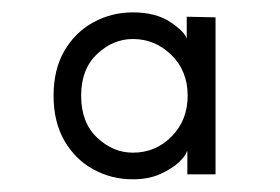

<svg xmlns="http://www.w3.org/2000/svg" viewBox="-20 -692 452 310"><path d="M66.5 -537.5Q66.5 -580 84 -610Q101.5 -640 130.8 -656Q160 -672 194.5 -672Q231.5 -672 254.8 -656.5Q278 -641 281.5 -629.5V-665L328 -664V-410.5H282.5V-447.5H281.5Q280 -440.5 268.8 -430Q257.5 -419.5 238.8 -411Q220 -402.5 194.5 -402.5Q160 -402.5 130.8 -418.5Q101.5 -434.5 84 -464.8Q66.5 -495 66.5 -537.5ZM111 -537.5Q111 -494 136.8 -469.8Q162.5 -445.5 194.5 -445.5Q231.5 -445.5 257.2 -471.8Q283 -498 283 -537.5Q283 -577.5 256.8 -603.2Q230.5 -629 194.5 -629Q162.5 -629 136.8 -604.8Q111 -580.5 111 -537.5Z"/></svg>

Font: League Spartan Thin Light
Style: Regular
Weight: 300
Version: Version 2.002